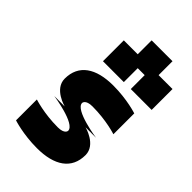

<svg xmlns="http://www.w3.org/2000/svg" viewBox="-238 -888 976 976"><g transform="rotate(45 250.0 -400.0)"><path d="M175 -250H100C100 -250 275 -225 275 -175C275 -175 275 -150 225 -150C125 -150 50 -175 50 -175V-25C50 -25 125 0 225 0C350 0 425 -50 425 -150C425 -225 325 -250 325 -250H400C400 -250 225 -275 225 -325C225 -325 225 -350 275 -350C375 -350 450 -325 450 -325V-475C450 -475 375 -500 275 -500C150 -500 75 -450 75 -350C75 -275 175 -250 175 -250ZM150 -550H300V-650H350V-550H500V-700H400V-800H250V-700H150Z"/></g></svg>

Font: LS-VG5000 Bold Shifted
Style: Regular
Weight: 400
Designer: Justin Bihan, 2021
Foundry: Justin Bihan, 2021
Version: Version 1.000;Glyphs 3.1.2 (3151)